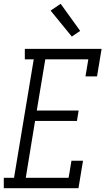

<svg xmlns="http://www.w3.org/2000/svg" viewBox="-42 -993 562 1013"><path d="M-22 0V-55H32L136 -680H89V-735H494L470 -590H409L424 -680H197L152 -410H373L364 -355H143L94 -55H320L335 -145H396L372 0ZM337 -800 225 -937 278 -973 381 -830Z"/></svg>

Font: Iosevka Curly Slab LtObl
Style: Regular
Weight: 300
Italic angle: -9°
Monospace: yes
Designer: Belleve Invis
Foundry: Belleve Invis
Version: Version 11.0.0; ttfautohint (v1.8.3)